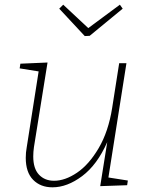

<svg xmlns="http://www.w3.org/2000/svg" viewBox="-20 -793 636 820"><path d="M443 -35 526 -22 523 -2 408 2 438 -186Q395 -89 331 -41Q267 7 204 7Q153 7 121.5 -25Q90 -57 90 -119Q90 -142 94 -163L145 -488L64 -501L67 -521L183 -526L125 -165Q122 -144 122 -125Q122 -73 146.5 -47Q171 -21 211 -21Q258 -21 309 -55.5Q360 -90 401.5 -160.5Q443 -231 459 -332L489 -523H520ZM357 -673 492 -773 504 -756 363 -640 342 -639 233 -756 250 -773Z"/></svg>

Font: Bitter Pro ExtraLight
Style: Italic
Weight: 275
Italic angle: -9°
Designer: Sol Matas, and Bitter project Authors
Foundry: Sol Matas
Version: Version 1.010